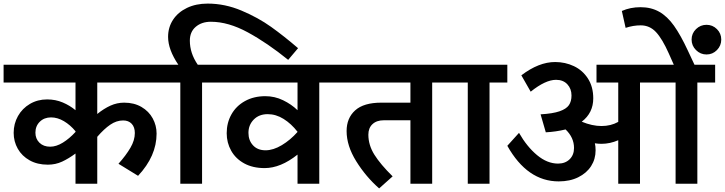

<svg xmlns="http://www.w3.org/2000/svg" viewBox="-40 -1022 4032 1068"><path d="M501 -563V-388Q538 -418 574.5 -434.5Q611 -451 651 -451Q706 -451 747 -427Q788 -403 809.5 -363.5Q831 -324 831 -279Q831 -154 728 -44L619 -111Q661 -158 685.5 -200Q710 -242 710 -282Q710 -315 692.5 -333.5Q675 -352 645 -352Q608 -352 573.5 -328.5Q539 -305 501 -261V0H380V-168Q342 -140 305.5 -123Q269 -106 226 -106Q168 -106 125 -130Q82 -154 59 -194.5Q36 -235 36 -283Q36 -334 60 -376.5Q84 -419 126.5 -444Q169 -469 222 -469Q269 -469 309 -452Q349 -435 380 -409V-563H-20V-662H864V-563ZM380 -288V-292Q351 -327 315.5 -348Q280 -369 244 -369Q206 -369 181.5 -345Q157 -321 157 -284Q157 -250 179.5 -228Q202 -206 239 -206Q273 -206 309.5 -228.5Q346 -251 380 -288Z M1016 -796Q1016 -726 1060 -662H1183V-563H1084V0H963V-563H844V-662H952Q895 -746 895 -817Q895 -870 922.5 -912Q950 -954 1000 -978Q1050 -1002 1115 -1002Q1211 -1002 1303.5 -963Q1396 -924 1468 -872.5Q1540 -821 1618 -754L1563 -689Q1447 -783 1338.5 -842Q1230 -901 1133 -901Q1082 -901 1049 -873Q1016 -845 1016 -796Z M1835 -563H1736V0H1615V-162Q1521 -87 1432 -87Q1366 -87 1318.5 -113Q1271 -139 1246 -183.5Q1221 -228 1221 -281Q1221 -339 1247.5 -386Q1274 -433 1323 -460Q1372 -487 1436 -487Q1488 -487 1534.5 -464.5Q1581 -442 1615 -409V-563H1163V-662H1835ZM1615 -288V-289Q1580 -334 1537.5 -360.5Q1495 -387 1449 -387Q1401 -387 1371.5 -357Q1342 -327 1342 -283Q1342 -241 1367.5 -213.5Q1393 -186 1437 -186Q1480 -186 1527.5 -214.5Q1575 -243 1615 -288Z M2463 -563H2364V0H2243V-353H2095Q2055 -353 2032 -331.5Q2009 -310 2009 -273Q2009 -215 2042.5 -161.5Q2076 -108 2144 -41L2069 26Q1995 -39 1941.5 -125Q1888 -211 1888 -293Q1888 -365 1935.5 -408Q1983 -451 2081 -451H2243V-563H1815V-662H2463Z M2782 -563H2683V0H2562V-563H2443V-662H2782Z M3938 -563H3839V0H3718V-563H3520V0H3399V-242Q3353 -222 3306 -222Q3287 -222 3269 -225Q3273 -209 3273 -186Q3273 -137 3248 -98Q3223 -59 3176.5 -36Q3130 -13 3068 -13Q2893 -13 2782 -211L2847 -283Q2891 -206 2947.5 -159Q3004 -112 3064 -112Q3104 -112 3128.5 -136Q3153 -160 3153 -199Q3153 -257 3106 -302Q3053 -289 2996 -286L2967 -386Q3035 -390 3072.5 -403Q3110 -416 3124.5 -437Q3139 -458 3139 -491Q3139 -528 3116 -553Q3093 -578 3053 -578Q2994 -578 2912 -512L2860 -603Q2957 -677 3048 -677Q3104 -677 3152.5 -654Q3201 -631 3230.5 -585Q3260 -539 3260 -475Q3260 -394 3196 -345Q3254 -321 3306 -321Q3358 -321 3399 -344V-563H3278V-662H3708L3680 -725Q3644 -806 3609 -843.5Q3574 -881 3524 -881Q3482 -881 3440 -867L3419 -961Q3466 -982 3523 -982Q3582 -982 3627 -956.5Q3672 -931 3709 -879Q3746 -827 3786 -741L3823 -662H3938Z M3890 -884Q3924 -884 3948 -860Q3972 -836 3972 -802Q3972 -768 3948 -743.5Q3924 -719 3890 -719Q3856 -719 3831.5 -743.5Q3807 -768 3807 -802Q3807 -836 3831.5 -860Q3856 -884 3890 -884Z"/></svg>

Font: MartelSansBold
Style: Bold
Weight: 700
Designer: Dan Reynolds and Mathieu Réguer
Foundry: Dan Reynolds and Mathieu Réguer
Version: Version 1.002; ttfautohint (v1.1) -l 5 -r 5 -G 72 -x 0 -D la